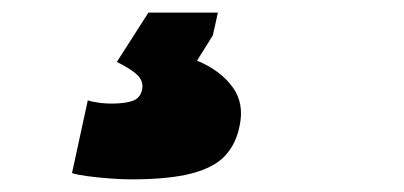

<svg xmlns="http://www.w3.org/2000/svg" viewBox="-20 -56 640 304"><path d="M187 228Q172 228 153 226.5Q134 225 117.5 222.8Q101 220.5 94 218L119 103Q123.5 104.5 134 106.2Q144.5 108 157 108Q177.5 108 189.8 103.8Q202 99.5 205 86Q207.5 73 198.2 63.5Q189 54 165 42L215 -36H325L317 0L292 40Q329 55.5 348.2 81.8Q367.5 108 359 145Q353.5 172 336.5 190.5Q319.5 209 283.8 218.5Q248 228 187 228Z"/></svg>

Font: Commissioner Black
Style: Italic
Weight: 900
Italic angle: -12°
Designer: Kostas Bartsokas
Foundry: Kostas Bartsokas
Version: Version 1.000; ttfautohint (v1.8.3)